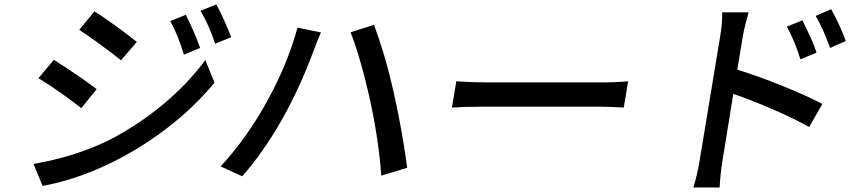

<svg xmlns="http://www.w3.org/2000/svg" viewBox="-20 -789 3804 857"><path d="M809.7 -723Q854 -632.1 873.2 -574.9L801.1 -545.1Q771 -641 740.1 -695ZM945.3 -769.2Q959.9 -744 979 -701.5Q998.2 -659.1 1012.1 -622.9L940.3 -594.1Q912.6 -677.2 875 -741.1ZM401.3 -737.9Q438.2 -715.9 496.4 -673.5Q554.7 -631 590.9 -601.9L519.9 -519.9Q486.9 -546.9 429.5 -589Q372.2 -631 333.8 -655.9ZM129.6 -57.2Q321 -90.6 471.2 -165.8Q600.9 -233.3 710.9 -325.6Q821 -418 896.3 -521L937.5 -420.1Q844.5 -307.2 718.4 -211.5Q592.3 -115.8 449.9 -49.9Q307.5 16 170.1 40.8ZM220.2 -522Q263.1 -495.4 323.2 -454.5Q383.2 -413.7 411.6 -391L342.7 -306.1Q307.9 -334.5 249.8 -375.4Q191.8 -416.2 151.6 -440Z M964.8 -46.2Q1082 -172.9 1173.3 -339Q1264.6 -505 1307.9 -665.8L1412.6 -644.2Q1395.6 -606.9 1380 -562.9Q1253.2 -222.7 1061.4 -2.1ZM1632.8 -337Q1616.1 -415.8 1590.9 -504.8Q1565.7 -593.8 1544.7 -644.9L1649.1 -677.9Q1699.9 -543.3 1737.4 -376.4Q1774.9 -209.5 1797.6 -40.1L1681.8 -5Q1676.5 -81.7 1663.4 -169.9Q1650.2 -258.2 1632.8 -337Z M1997.2 -308.9 2016.7 -426.1Q2085.2 -421.2 2156.6 -421.2H2675.4Q2729 -421.2 2783.7 -426.1L2764.2 -308.9Q2688.2 -312.9 2658.7 -312.9H2138.8Q2054.3 -312.9 1997.2 -308.9Z M3755 -605.8 3685 -574.9Q3654.8 -660.2 3620.7 -718L3690 -747.9Q3707 -717 3726 -676.7Q3745 -636.4 3755 -605.8ZM3624.6 -554 3552.6 -524.1Q3531.2 -596.9 3492.5 -670.1L3561.4 -698.2Q3609 -604.8 3624.6 -554ZM3295.5 -627.1 3271 -478Q3361.5 -450.3 3473.2 -405.2Q3584.9 -360.1 3650.6 -324.9L3591.6 -221.9Q3525.6 -259.6 3429.3 -301.1Q3333.1 -342.7 3253.2 -370L3205.3 -74.9Q3195.7 -17.4 3192.1 47.9H3074.9Q3092.3 -8.2 3103.3 -74.9L3194.6 -627.1Q3204.9 -688.6 3203.5 -734H3321.4Q3319.6 -726.9 3315 -709.9Q3310.4 -692.8 3307.5 -681.6Q3304.7 -670.5 3301.1 -655Q3297.6 -639.6 3295.5 -627.1Z"/></svg>

Font: Karasuma Gothic
Style: Medium Italic
Weight: 500
Italic angle: 9.39998°
Designer: Rasmus Andersson / Ryoko Nishizuka
Foundry: Genbu
Version: Version 1.00